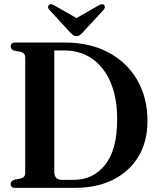

<svg xmlns="http://www.w3.org/2000/svg" viewBox="-20 -905 760 925"><path d="M31.5 -18.5Q31.5 -32.5 47 -38.5L81 -45.5Q101.5 -51.5 101.5 -71V-628.5Q101.5 -648.5 81 -655L46.5 -661.5Q31.5 -667.5 31.5 -682Q31.5 -700 52.5 -700H294Q412 -700 501.2 -653Q590.5 -606 640.5 -520.8Q690.5 -435.5 690.5 -321Q690.5 -224.5 647.8 -152.2Q605 -80 526.5 -40Q448 0 340.5 0H52.5Q31.5 0 31.5 -18.5ZM335 -38.5Q428.5 -38.5 486.5 -111Q544.5 -183.5 544.5 -330.5Q544.5 -433 513.2 -507.2Q482 -581.5 424.5 -621.8Q367 -662 288.5 -662H241.5V-77.5Q241.5 -38.5 279 -38.5ZM381.5 -752Q373 -742.5 366 -736.8Q359 -731 348.5 -731Q338 -731 331 -736.8Q324 -742.5 315 -752L217.5 -858Q211 -865 211.5 -871.5Q212 -878 216 -881.5Q225 -889.5 241.5 -879L348.5 -818L455.5 -879Q472 -889.5 481 -881.5Q484.5 -878 485 -871.5Q485.5 -865 479.5 -858Z"/></svg>

Font: Fraunces 144pt S050 SemiBold
Style: Regular
Weight: 600
Version: Version 1.000; ttfautohint (v1.8.3)